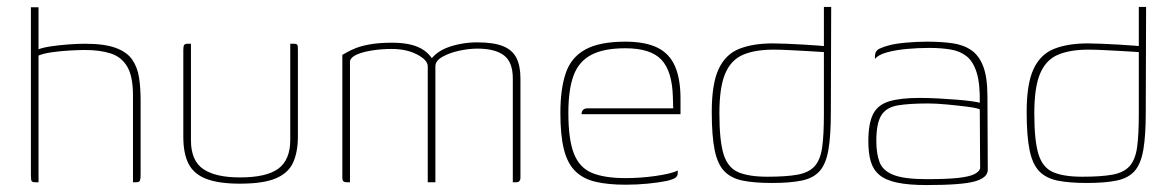

<svg xmlns="http://www.w3.org/2000/svg" viewBox="-20 -525 3380 553"><path d="M83 0Q73 0 71 -3.5Q69 -7 69 -22V-504H91V-383Q103 -388 126.5 -391.5Q150 -395 176.5 -397Q203 -399 225 -399Q281 -399 313.5 -387Q346 -375 361 -353Q376 -331 380.5 -301.5Q385 -272 385 -236V-25Q385 -14 384 -8.5Q383 -3 380 -1.5Q377 0 370 0H363V-250Q363 -305 346.5 -333Q330 -361 299 -371Q268 -381 225 -381Q207 -381 180.5 -379.5Q154 -378 129.5 -374.5Q105 -371 91 -365V0Z M530 -399V-121Q530 -62 565.5 -38Q601 -14 671 -14Q748 -14 782 -39.5Q816 -65 816 -122V-399Q817 -399 818.5 -399Q820 -399 821 -399Q822 -399 823.5 -399Q825 -399 826 -399Q832 -399 834.5 -397.5Q837 -396 837.5 -392.5Q838 -389 838 -382V-132Q838 -88 824.5 -57.5Q811 -27 775 -11.5Q739 4 671 4Q611 4 575 -9.5Q539 -23 523.5 -52.5Q508 -82 508 -131V-382Q508 -392 510.5 -395.5Q513 -399 520 -399Q523 -399 525 -399Q527 -399 530 -399Z M981 0Q972 0 969 -3Q966 -6 966 -14V-367Q970 -369 979.5 -374.5Q989 -380 1005 -386.5Q1021 -393 1047 -397.5Q1073 -402 1110 -402Q1140 -402 1163 -396.5Q1186 -391 1202 -379.5Q1218 -368 1228 -351H1219Q1227 -363 1240.5 -373Q1254 -383 1272.5 -389.5Q1291 -396 1312 -399.5Q1333 -403 1354 -403Q1402 -403 1429 -392Q1456 -381 1467.5 -358Q1479 -335 1479 -299V-14Q1479 -7 1476 -3.5Q1473 0 1466 0H1457Q1457 -75 1457 -149.5Q1457 -224 1457 -299Q1457 -346 1431.5 -365.5Q1406 -385 1355 -385Q1331 -385 1303 -379Q1275 -373 1254.5 -361.5Q1234 -350 1234 -334V0H1212V-334Q1212 -352 1181.5 -368Q1151 -384 1108 -384Q1080 -384 1053.5 -380Q1027 -376 1009 -368.5Q991 -361 988 -349V0Z M1782 7Q1731 7 1695 -1.5Q1659 -10 1636.5 -32.5Q1614 -55 1604 -95.5Q1594 -136 1594 -200Q1594 -269 1609.5 -314.5Q1625 -360 1666 -382.5Q1707 -405 1781 -405Q1838 -405 1873 -388Q1908 -371 1924 -334.5Q1940 -298 1940 -241V-196H1655Q1655 -203 1659 -208Q1663 -213 1673 -213H1919L1918 -246Q1916 -320 1885 -353Q1854 -386 1781 -386Q1719 -386 1683 -367Q1647 -348 1632 -307.5Q1617 -267 1617 -200Q1617 -123 1633 -82.5Q1649 -42 1685 -27Q1721 -12 1782 -12Q1802 -12 1824 -13.5Q1846 -15 1867 -18Q1888 -21 1905.5 -25Q1923 -29 1932 -34V-26Q1932 -19 1926.5 -14Q1921 -9 1901 -4Q1876 1 1845 4Q1814 7 1782 7Z M2030 -203Q2030 -284 2050 -326.5Q2070 -369 2109.5 -384.5Q2149 -400 2206 -400Q2221 -400 2245.5 -399Q2270 -398 2295.5 -396.5Q2321 -395 2340 -393.5Q2359 -392 2364 -391L2353 -384V-505H2374L2373 -201Q2373 -134 2366 -93.5Q2359 -53 2341 -32.5Q2323 -12 2289.5 -5Q2256 2 2203 2Q2154 2 2120.5 -4.5Q2087 -11 2067 -31Q2047 -51 2038.5 -92Q2030 -133 2030 -203ZM2190 -16Q2245 -16 2277.5 -22Q2310 -28 2326.5 -46.5Q2343 -65 2348 -100.5Q2353 -136 2353 -196V-375Q2339 -376 2312.5 -377.5Q2286 -379 2257.5 -380.5Q2229 -382 2208 -382Q2154 -382 2119.5 -367Q2085 -352 2068.5 -312.5Q2052 -273 2052 -199Q2052 -120 2064 -81Q2076 -42 2106.5 -29Q2137 -16 2190 -16Z M2649 8Q2597 8 2564 1Q2531 -6 2513 -21Q2495 -36 2488 -60Q2481 -84 2481 -118Q2481 -169 2494.5 -196Q2508 -223 2540.5 -233Q2573 -243 2629 -243Q2654 -243 2681.5 -241.5Q2709 -240 2734.5 -238Q2760 -236 2778 -233.5Q2796 -231 2802 -229Q2803 -284 2793 -316Q2783 -348 2764 -363Q2745 -378 2717.5 -382.5Q2690 -387 2657 -387Q2624 -387 2591.5 -384Q2559 -381 2534 -374Q2509 -367 2500 -355V-362Q2500 -379 2513.5 -385Q2527 -391 2539 -394Q2556 -399 2587.5 -402Q2619 -405 2650 -405Q2691 -405 2723 -400.5Q2755 -396 2777.5 -380.5Q2800 -365 2812 -333.5Q2824 -302 2824 -247L2825 -36Q2825 -13 2787.5 -2.5Q2750 8 2649 8ZM2649 -9Q2707 -9 2739 -12.5Q2771 -16 2785.5 -23Q2800 -30 2803 -40L2802 -210Q2794 -214 2767 -217.5Q2740 -221 2708.5 -224Q2677 -227 2653 -227Q2599 -227 2566 -221.5Q2533 -216 2518.5 -193Q2504 -170 2504 -119Q2504 -82 2513.5 -57.5Q2523 -33 2554 -21Q2585 -9 2649 -9Z M2937 -203Q2937 -284 2957 -326.5Q2977 -369 3016.5 -384.5Q3056 -400 3113 -400Q3128 -400 3152.5 -399Q3177 -398 3202.5 -396.5Q3228 -395 3247 -393.5Q3266 -392 3271 -391L3260 -384V-505H3281L3280 -201Q3280 -134 3273 -93.5Q3266 -53 3248 -32.5Q3230 -12 3196.5 -5Q3163 2 3110 2Q3061 2 3027.5 -4.5Q2994 -11 2974 -31Q2954 -51 2945.5 -92Q2937 -133 2937 -203ZM3097 -16Q3152 -16 3184.5 -22Q3217 -28 3233.5 -46.5Q3250 -65 3255 -100.5Q3260 -136 3260 -196V-375Q3246 -376 3219.5 -377.5Q3193 -379 3164.5 -380.5Q3136 -382 3115 -382Q3061 -382 3026.5 -367Q2992 -352 2975.5 -312.5Q2959 -273 2959 -199Q2959 -120 2971 -81Q2983 -42 3013.5 -29Q3044 -16 3097 -16Z"/></svg>

Font: Genos Thin Thin
Style: Regular
Weight: 250
Version: Version 1.010